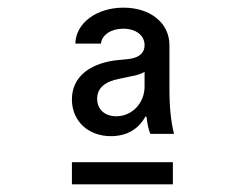

<svg xmlns="http://www.w3.org/2000/svg" viewBox="-20 -724 640 502"><path d="M168 -242H432V-300H168ZM358 -606C358 -586 345 -574 319 -570L280 -566C209 -556 168 -519 168 -464C168 -408 210 -368 270 -368C311 -368 342 -386 360 -419H363C365 -402 368 -386 373 -374H435C427 -405 423 -444 423 -490V-606C423 -664 373 -704 303 -704C233 -704 178 -664 177 -610H244C246 -633 271 -649 302 -649C336 -649 358 -631 358 -606ZM284 -420C254 -420 234 -438 234 -466C234 -493 254 -511 292 -518L325 -525C338 -527 349 -531 358 -536V-498C358 -454 325 -420 284 -420Z"/></svg>

Font: CommitMonoNiceRocks
Style: Regular
Weight: 400
Monospace: yes
Designer: Eigil Nikolajsen
Foundry: Eigil Nikolajsen
Version: Version 1.143